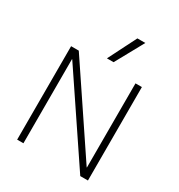

<svg xmlns="http://www.w3.org/2000/svg" viewBox="-227 -1150 1210 1299"><g transform="rotate(30 378.5 -500.0)"><path d="M102 0V-730H162L603 -73H605V-730H655V0H595L153 -657H151V0ZM405 -780H353L464 -1000H526Z"/></g></svg>

Font: M PLUS 2 Light
Style: Regular
Weight: 300
Designer: Coji Morishita
Foundry: UNDERFOREST DESIGN
Version: Version 1.001